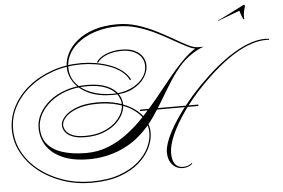

<svg xmlns="http://www.w3.org/2000/svg" viewBox="-87 -1125 2200 1491"><g transform="rotate(-5 1012.5 -379.0)"><path d="M987 -264 993 -275H1445V-264ZM2039 -736 2036 -728Q2033 -729 2029 -729Q2025 -729 2013 -729Q1904 -729 1771.5 -649.5Q1639 -570 1488 -413Q1403 -324 1338.5 -232Q1274 -140 1238 -58Q1202 24 1202 84Q1202 139 1223.5 168Q1245 197 1286 197Q1327 197 1358 171V179Q1327 206 1285 206Q1234 206 1202 169.5Q1170 133 1170 74Q1170 31 1196 -31Q1222 -93 1269 -165.5Q1316 -238 1379.5 -314Q1443 -390 1517 -461Q1654 -595 1780 -666.5Q1906 -738 2005 -738Q2008 -738 2006.5 -738Q2005 -738 2010 -738Q2015 -738 2039 -736ZM699 -668H688Q710 -706 765 -729Q820 -752 888 -752Q950 -752 990.5 -732.5Q1031 -713 1051 -681Q1071 -649 1071 -612Q1071 -564 1039 -516.5Q1007 -469 945 -438Q883 -407 792 -407Q679 -407 603.5 -442.5Q528 -478 490.5 -534.5Q453 -591 453 -654Q453 -708 479.5 -760.5Q506 -813 559 -856.5Q612 -900 690.5 -925.5Q769 -951 872 -951Q952 -951 1027.5 -927.5Q1103 -904 1172 -869Q1241 -834 1300 -799.5Q1359 -765 1405.5 -741.5Q1452 -718 1482 -719V-708Q1449 -707 1402.5 -730Q1356 -753 1298 -786.5Q1240 -820 1172 -854Q1104 -888 1029.5 -911Q955 -934 877 -934Q789 -934 714 -912.5Q639 -891 583 -852.5Q527 -814 496 -762Q465 -710 465 -649Q465 -580 506.5 -527.5Q548 -475 622 -445.5Q696 -416 793 -416Q867 -416 927.5 -442Q988 -468 1024 -512Q1060 -556 1060 -610Q1060 -670 1013 -706Q966 -742 888 -742Q824 -742 773.5 -722Q723 -702 699 -668ZM568 248Q696 248 787 215.5Q878 183 936 131.5Q994 80 1021 21.5Q1048 -37 1048 -90Q1048 -146 1019.5 -193.5Q991 -241 940 -276Q889 -311 819.5 -330Q750 -349 667 -349Q572 -349 509.5 -326Q447 -303 416.5 -270.5Q386 -238 386 -208Q386 -184 402 -161Q418 -138 454 -123.5Q490 -109 551 -109Q623 -109 679 -128.5Q735 -148 774 -180Q813 -212 833.5 -250.5Q854 -289 854 -326Q854 -369 826.5 -407Q799 -445 742 -468.5Q685 -492 596 -492Q506 -492 434 -467Q362 -442 310.5 -400Q259 -358 231.5 -306.5Q204 -255 204 -203Q204 -123 246.5 -73Q289 -23 366.5 0.5Q444 24 548 24Q638 24 718 -7.5Q798 -39 869.5 -93Q941 -147 1004.5 -214.5Q1068 -282 1126.5 -353.5Q1185 -425 1238 -491.5Q1291 -558 1342 -611Q1377 -648 1409.5 -674.5Q1442 -701 1474 -719H1526Q1502 -712 1470 -694.5Q1438 -677 1406.5 -653.5Q1375 -630 1350 -603Q1299 -548 1255.5 -480Q1212 -412 1170 -340.5Q1128 -269 1081.5 -202.5Q1035 -136 978 -84Q895 -7 788.5 33.5Q682 74 563 74Q441 74 358.5 37.5Q276 1 235 -61.5Q194 -124 194 -203Q194 -259 222.5 -312Q251 -365 303.5 -408Q356 -451 430.5 -476.5Q505 -502 596 -502Q690 -502 749 -477Q808 -452 836 -412Q864 -372 864 -326Q864 -287 843 -247Q822 -207 782 -173.5Q742 -140 684 -119.5Q626 -99 551 -99Q487 -99 448.5 -115Q410 -131 393 -156Q376 -181 376 -207Q376 -240 408 -275.5Q440 -311 505 -335.5Q570 -360 668 -360Q752 -360 823 -340Q894 -320 947 -283.5Q1000 -247 1029 -198Q1058 -149 1058 -90Q1058 -35 1030 25.5Q1002 86 943 139Q884 192 791.5 225Q699 258 569 258Q448 258 342.5 221.5Q237 185 157 121Q77 57 31.5 -27.5Q-14 -112 -14 -208Q-14 -304 31.5 -389Q77 -474 157 -538Q237 -602 342.5 -638.5Q448 -675 568 -675Q622 -675 679.5 -665.5Q737 -656 789.5 -636.5Q842 -617 882 -586.5Q922 -556 943 -514L933 -511Q913 -552 874 -581Q835 -610 784 -628.5Q733 -647 677.5 -656Q622 -665 568 -665Q450 -665 346.5 -629.5Q243 -594 164 -531Q85 -468 40.5 -385.5Q-4 -303 -4 -208Q-4 -114 40.5 -31Q85 52 164 114.5Q243 177 346.5 212.5Q450 248 568 248ZM1656 -909 1655 -913Q1670 -918 1700.5 -933.5Q1731 -949 1765.5 -966Q1800 -983 1827.5 -997Q1855 -1011 1864 -1016Q1873 -1016 1873 -1005Q1868 -990 1863 -967.5Q1858 -945 1858 -924Q1858 -920 1858 -916Q1858 -912 1859 -907Q1859 -905 1855 -905Q1853 -905 1850 -908Q1843 -924 1837 -939.5Q1831 -955 1827 -973Z"/></g></svg>

Font: Ballet 24pt
Style: Regular
Weight: 400
Designer: Maximiliano R. Sproviero
Foundry: Omnibus-Type
Version: Version 1.100